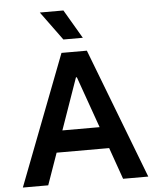

<svg xmlns="http://www.w3.org/2000/svg" viewBox="-61 -986 845 1038"><g transform="rotate(-5 361.5 -467.5)"><path d="M503.9 -171.9H218.8L158.2 0H20.5L292 -707H429.7L701.2 0H564.5ZM462.4 -289.1 363.3 -568.4H358.4L260.3 -289.1ZM194.3 -934.6H322.3L414.1 -778.3H308.6Z"/></g></svg>

Font: Wanted Sans SemiBold
Style: Regular
Weight: 600
Designer: Original Design by Kil Hyung-jin and Kang Hanbin, Wanted Lab, Inc; Hangeul from Source Han Sans by Jang Soo-young and Ka
Foundry: Wanted Lab, Inc.
Version: Version 1.003